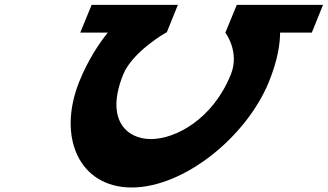

<svg xmlns="http://www.w3.org/2000/svg" viewBox="-20 -792 1381 809"><path d="M952.6 -478C876.2 -289 719.3 -206 615.5 -206C512.6 -206 422.7 -289 499.1 -478C537.9 -574 678.4 -654 678.4 -654L676.9 -654.6H682.3L729.5 -771.5H366.1L318.1 -654.6H434.2C397.7 -609.2 351.4 -540.5 314.4 -449C219.9 -215 313.3 -2 534.9 -2C755.6 -2 1019.7 -216 1113.8 -449C1150.8 -540.5 1160 -609.2 1160.2 -654.6H1293.9L1341.1 -771.5H977.7L930 -655.3L929.1 -655C929.1 -655 991.4 -574 952.6 -478Z"/></svg>

Font: Hussar
Style: BdWideOblFour
Weight: 700
Foundry: Cannot Into Space Fonts
Version: Version 2.00